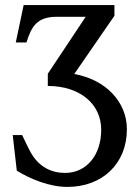

<svg xmlns="http://www.w3.org/2000/svg" viewBox="-20 -526 552 755"><path d="M168 -236V-188C293 -188 378 -118 378 -16C378 84 320 154 236 154C184 154 132 132 99 70C87 48 78 27 67 5H30L46 145C99 178 174 209 245 209C382 209 479 118 479 -18C479 -125 396 -213 272 -235L430 -464V-506H73L42 -359H84C104 -423 126 -460 204 -460H317Z"/></svg>

Font: LT Superior Serif Medium
Style: Regular
Weight: 500
Designer: Daniel Lyons
Foundry: LyonsType
Version: Version 2.120;FEAKit 1.0